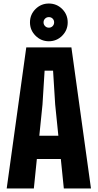

<svg xmlns="http://www.w3.org/2000/svg" viewBox="-20 -1069 554 1089"><path d="M18 0 129 -800H385L496 0H342L325 -167H189L172 0ZM203 -299H311L293 -476L281 -668H233L221 -476ZM257 -835Q213 -835 181.5 -866.5Q150 -898 150 -942Q150 -986.5 181.5 -1017.8Q213 -1049 257 -1049Q301.5 -1049 332.8 -1017.8Q364 -986.5 364 -942Q364 -898 332.8 -866.5Q301.5 -835 257 -835ZM257 -912Q270 -912 278.5 -920.8Q287 -929.5 287 -942Q287 -955 278.5 -963.5Q270 -972 257 -972Q244.5 -972 235.8 -963.5Q227 -955 227 -942Q227 -929.5 235.8 -920.8Q244.5 -912 257 -912Z"/></svg>

Font: Big Shoulders Text Thin Black
Style: Regular
Weight: 900
Version: Version 2.002